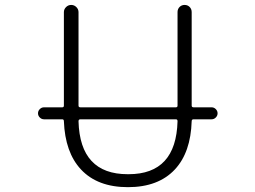

<svg xmlns="http://www.w3.org/2000/svg" viewBox="-20 -774 1040 782"><path d="M703.1 -280.3Q703.1 -288.1 696.3 -288.1H307.6Q299.8 -288.1 299.8 -280.3Q305.7 -64.5 500 -64.5Q501 -64.5 502 -64.5Q502.9 -64.5 503.9 -64.5Q697.3 -64.5 703.1 -280.3ZM159.2 -288.1Q149.4 -288.1 142.1 -295.4Q134.8 -302.7 134.8 -312.5Q134.8 -322.3 142.1 -329.6Q149.4 -336.9 159.2 -336.9H233.4Q240.2 -336.9 240.2 -343.8V-724.6Q240.2 -736.3 249 -745.1Q257.8 -753.9 270 -753.9Q282.2 -753.9 291 -745.1Q299.8 -736.3 299.8 -724.6V-343.8Q299.8 -336.9 307.6 -336.9H696.3Q703.1 -336.9 703.1 -343.8V-724.6Q703.1 -737.3 711.4 -745.6Q719.7 -753.9 731.9 -753.9Q744.1 -753.9 752.4 -745.6Q760.7 -737.3 760.7 -724.6V-343.8Q760.7 -336.9 768.6 -336.9H841.8Q851.6 -336.9 858.9 -329.6Q866.2 -322.3 866.2 -312.5Q866.2 -302.7 858.9 -295.4Q851.6 -288.1 841.8 -288.1H768.6Q760.7 -288.1 760.7 -280.3Q756.8 -153.3 692.4 -84Q625 -11.7 501 -11.7Q377 -11.7 309.6 -84Q245.1 -153.3 240.2 -280.3Q240.2 -288.1 233.4 -288.1Z"/></svg>

Font: Rounded Mgen+ 1mn light
Style: Regular
Weight: 200
Designer: [Source Han Sans]
Ryoko NISHIZUKA  (kana & ideographs); Paul D. Hunt (Latin, Greek & Cyrillic); Wenlong ZHANG  (bopomofo
Version: Version 1.059.20150602